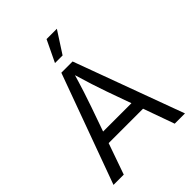

<svg xmlns="http://www.w3.org/2000/svg" viewBox="-262 -1072 1202 1202"><g transform="rotate(-45 339.0 -471.0)"><path d="M22.9 0 288.6 -727.5H388.2L655.8 0H564.9L406.2 -443.8Q391.6 -484.4 373.3 -541.7Q355 -599.1 328.6 -687H347.2Q321.3 -598.6 302.5 -540.5Q283.7 -482.4 270 -443.8L113.8 0ZM154.3 -206.5V-282.2H523.9V-206.5ZM303.2 -798.3 372.1 -941.9H463.4L370.6 -798.3Z"/></g></svg>

Font: V-Inter
Style: Regular-375
Weight: 375
Designer: Rasmus Andersson
Foundry: rsms
Version: Version 4.000;git-4146feb